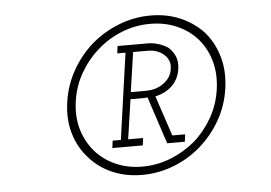

<svg xmlns="http://www.w3.org/2000/svg" viewBox="-43 -687 886 628"><g transform="rotate(-5 400.5 -372.5)"><path d="M400 -114Q454 -114 504 -133.5Q554 -153 594 -188Q633 -222 660 -269Q687 -316 695 -372Q703 -428 689.5 -475.5Q676 -523 646 -558Q615 -592 570.5 -611.5Q526 -631 472 -631Q418 -631 368 -611.5Q318 -592 278 -558Q238 -523 211 -475.5Q184 -428 176 -372Q168 -316 182 -269Q196 -222 227 -188Q257 -153 301.5 -133.5Q346 -114 400 -114ZM403 -141Q355 -141 315.5 -158.5Q276 -176 249 -207Q222 -238 209.5 -280Q197 -322 204 -372Q211 -422 235.5 -464.5Q260 -507 296 -538Q331 -569 375.5 -586.5Q420 -604 468 -604Q516 -604 556 -586.5Q596 -569 623 -538Q650 -507 662 -464.5Q674 -422 667 -372Q660 -322 636 -280Q612 -238 577 -207Q540 -176 495.5 -158.5Q451 -141 403 -141ZM313 -234 310 -210H410L413 -234H364L383 -364H429Q433 -364 439 -365L490 -210H548L551 -234H509L465 -366Q500 -374 522 -396Q544 -418 548 -454Q550 -477 542 -493.5Q534 -510 521 -521Q506 -531 488.5 -536Q471 -541 456 -541H356L353 -517H380L340 -234ZM386 -387 405 -517H452Q486 -517 506.5 -498Q527 -479 523 -454Q522 -441 516.5 -430Q511 -419 500 -410Q490 -400 473.5 -393.5Q457 -387 434 -387Z"/></g></svg>

Font: Josefin Slab Thin Medium
Style: Italic
Weight: 500
Italic angle: -12°
Version: Version 2.000